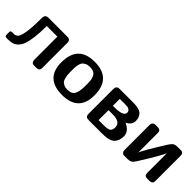

<svg xmlns="http://www.w3.org/2000/svg" viewBox="131 -1233 2001 2001"><g transform="rotate(45 1132.0 -232.0)"><path d="M20 -44.9Q20 -71.8 23.9 -77.9Q27.8 -84 46.9 -84H67.9Q97.7 -84 115.7 -105.5Q133.8 -127 145.5 -199.5Q157.2 -272 157.2 -403.8Q157.2 -434.6 169.2 -446.3Q181.2 -458 204.1 -458H482.9Q510.7 -458 519.8 -445.1Q528.8 -432.1 528.8 -410.2V-45.9Q528.8 -19 516.8 -9.5Q504.9 0 482.9 0H455.1Q442.9 0 434.8 -1.5Q426.8 -2.9 418 -14.4Q409.2 -25.9 409.2 -47.9V-384.8H252.9Q252.9 -286.6 243.9 -216.8Q234.9 -147 220 -105.5Q205.1 -64 180.4 -40Q155.8 -16.1 129.9 -8.1Q104 0 66.9 0H53.2Q29.3 0 24.7 -6.3Q20 -12.7 20 -44.9Z M627.4 -225.1Q627.4 -475.1 869.6 -475.1Q1115.7 -475.1 1115.7 -225.1Q1115.7 10.7 872.6 11.2Q627.4 10.7 627.4 -225.1ZM764.6 -213.9Q765.6 -188 766.6 -175Q767.6 -162.1 773.7 -137.5Q779.8 -112.8 789.8 -100.3Q799.8 -87.9 820.8 -77.4Q841.8 -66.9 871.6 -66.9Q936.5 -66.9 957.5 -106.9Q978.5 -147 978.5 -227.1V-253.9Q978.5 -288.1 975.6 -310.1Q972.7 -332 962.2 -355.5Q951.7 -378.9 929.2 -390.4Q906.7 -401.9 871.6 -401.9Q840.8 -401.9 819.3 -390.9Q797.9 -379.9 787.4 -366.5Q776.9 -353 771.2 -326.9Q765.6 -300.8 765.1 -285.9Q764.6 -271 764.6 -242.2Z M1207.5 -49.8V-409.2Q1207.5 -434.1 1218 -446Q1228.5 -458 1254.4 -458H1446.3Q1472.2 -458 1488.3 -457Q1504.4 -456.1 1530 -450Q1555.7 -443.8 1571 -431.9Q1586.4 -419.9 1597.9 -397Q1609.4 -374 1609.4 -340.8Q1609.4 -285.6 1546.4 -252.9Q1634.3 -212.9 1634.3 -141.1Q1634.3 -102.1 1621.8 -74.5Q1609.4 -46.9 1592.5 -32.5Q1575.7 -18.1 1547.1 -10.5Q1518.6 -2.9 1497.6 -1.5Q1476.6 0 1443.4 0H1257.3Q1231.4 0 1219.5 -10Q1207.5 -20 1207.5 -49.8ZM1327.6 -73.2H1412.6Q1431.6 -73.2 1443.1 -74.7Q1454.6 -76.2 1471.4 -81.5Q1488.3 -86.9 1496.8 -102.5Q1505.4 -118.2 1505.4 -142.1Q1505.4 -220.2 1389.6 -220.2H1327.6ZM1327.6 -284.2H1349.6Q1484.4 -284.2 1484.4 -339.8Q1484.4 -359.9 1470.9 -370.8Q1457.5 -381.8 1442.4 -384Q1427.2 -386.2 1405.3 -386.2H1327.6Z M1739.3 -51.8V-411.1Q1739.3 -458 1785.2 -458H1813.5Q1839.4 -458 1849.4 -446.5Q1859.4 -435.1 1859.4 -412.1V-125Q1868.2 -163.1 2020.5 -404.8Q2040.5 -435.5 2057.9 -446.8Q2075.2 -458 2106.4 -458H2168.5Q2169.4 -456.1 2176.5 -453.1Q2183.6 -450.2 2189.5 -440.7Q2195.3 -431.2 2195.3 -411.1V-45.9Q2195.3 -18.1 2182.9 -9Q2170.4 0 2148.4 0H2122.6Q2106.4 0 2095.9 -3.9Q2085.4 -7.8 2081.3 -16.4Q2077.1 -24.9 2076.2 -32Q2075.2 -39.1 2075.2 -49.8V-304.2Q2075.2 -309.1 2074.7 -318.6Q2074.2 -328.1 2074.2 -333Q2065.4 -294.9 1913.6 -53.2Q1893.6 -21 1876 -10.5Q1858.4 0 1828.1 0H1766.6Q1753.4 -7.8 1747.3 -16.4Q1741.2 -24.9 1740.2 -31.2Q1739.3 -37.6 1739.3 -51.8Z"/></g></svg>

Font: CMU Sans Serif
Style: Bold
Weight: 700
Version: Version 0.7.0